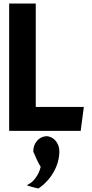

<svg xmlns="http://www.w3.org/2000/svg" viewBox="-20 -733 523 1090"><path d="M317 126C317 82 288 47 253 41C247 40 244 40 236 41C199 46 168 81 169 128C183 161 197 192 211 214C201 260 169 297 152 307L132 319L154 326C170 331 185 334 198 337C267 291 317 210 317 126ZM183 -126V-713H32V10H438L456 -126Z"/></svg>

Font: Bluebird
Style: SfBdNrw
Weight: 700
Designer: Jasper
Foundry: Cannot Into Space Fonts
Version: Version 0.98